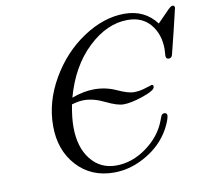

<svg xmlns="http://www.w3.org/2000/svg" viewBox="-80 -793 970 903"><g transform="rotate(-10 405.0 -341.5)"><path d="M148.9 -243.2Q148.9 -358.4 211.9 -466.8Q274.9 -575.2 373 -640.1Q471.2 -705.1 569.8 -705.1Q667 -705.1 722.2 -631.8Q767.1 -678.7 780 -690.9Q793 -703.1 799.8 -703.1Q809.6 -703.1 810.1 -691.9Q810.1 -689 784.4 -584Q758.8 -479 757.8 -477.1Q753.9 -460.9 740 -460.9Q726.1 -460.9 726.1 -478Q726.1 -481.9 727.1 -491.9Q728 -502 728 -508.8Q728 -579.6 689 -626.7Q649.9 -673.8 580.1 -673.8Q481 -673.8 390.9 -588.4Q300.8 -502.9 261.2 -358.9Q318.4 -379.9 368.2 -379.9Q424.3 -379.9 474.1 -356.9Q523.9 -334 550.8 -334Q579.6 -334 607.9 -343.5Q636.2 -353 638.2 -353Q645 -353 646.5 -347.4Q647.9 -341.8 644 -335.9Q635.3 -321.8 582 -304Q528.8 -286.1 493.2 -286.1Q463.4 -286.1 410.6 -312Q357.9 -337.9 312 -337.9Q288.1 -337.9 253.9 -328.1Q241.7 -264.2 242.2 -221.2Q242.2 -125 288.1 -66.9Q334 -8.8 409.9 -8.8Q485.8 -8.8 554.9 -58.8Q624 -108.9 650.9 -181.2Q659.7 -206.1 663.1 -208Q668.9 -211.9 672.9 -211.9Q687 -211.9 687 -199.2Q687 -187 673.8 -157.2Q637.7 -77.1 558.3 -27.6Q479 22 394 22Q285.2 22 217 -52.5Q148.9 -127 148.9 -243.2Z"/></g></svg>

Font: CMU Classical Serif
Style: Italic
Weight: 500
Italic angle: -14.04°
Version: Version 0.7.0